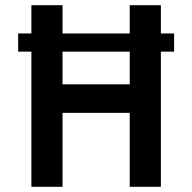

<svg xmlns="http://www.w3.org/2000/svg" viewBox="-20 -720 741 740"><path d="M600 0H480V-285H221V0H101V-700H221V-395H480V-700H600ZM651 -521H50V-591H651Z"/></svg>

Font: Kulim Park
Style: Bold
Weight: 700
Designer: Noponies / Dale Sattler
Foundry: Noponies
Version: Version 1.000; ttfautohint (v1.8.3)